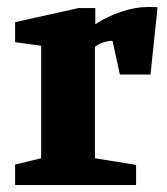

<svg xmlns="http://www.w3.org/2000/svg" viewBox="-20 -526 474 546"><path d="M23 0V-58L97 -76V-396L23 -406V-463L203 -503H251V-457Q284 -479 324.5 -492.5Q365 -506 398 -506Q403 -506 413.5 -506Q424 -506 428 -505L408 -314H321L300 -410Q288 -410 274 -405.5Q260 -401 250 -393V-76L367 -57V0Z"/></svg>

Font: Manuale ExtraBold
Style: Regular
Weight: 800
Version: Version 1.002